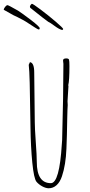

<svg xmlns="http://www.w3.org/2000/svg" viewBox="-68 -990 479 1025"><path d="M102.5 -969.7Q100.6 -969.7 96.2 -964.4Q91.8 -959 91.8 -954.6Q91.8 -948.2 98.1 -944.8Q169.9 -887.2 189 -874Q200.2 -869.1 223.6 -851.6Q248.5 -833 265.1 -829.6L269.5 -835Q268.1 -841.3 229.2 -874.5Q190.4 -907.7 149.2 -938.7Q107.9 -969.7 102.5 -969.7ZM28.3 -933.1Q-22.9 -962.4 -27.8 -962.4Q-33.2 -962.4 -40 -954.1Q-46.9 -945.8 -48.3 -938L3.9 -908.7Q20 -901.9 57.6 -881.8Q59.1 -881.3 70.8 -874L82 -866.7Q99.1 -855 118.2 -843.3Q134.8 -832.5 138.7 -832.5Q144 -832.5 144 -839.8Q144 -847.2 96.7 -883.8Q44.9 -922.9 28.3 -933.1ZM262.7 -48.8Q283.2 -109.4 286.6 -195.8Q289.6 -262.7 291 -360.8Q292 -410.6 293.5 -429.2Q293.5 -435.1 293 -439.5Q292.5 -443.8 292.5 -449.2Q292.5 -458.5 294.9 -488.8Q297.4 -519 297.4 -528.8Q297.4 -532.2 296.4 -535.2Q302.7 -559.1 302.7 -637.2Q302.7 -664.6 300.3 -671.9Q297.4 -678.2 285.6 -678.2Q268.6 -678.2 268.6 -667L269.5 -658.2L270.5 -648.9Q270.5 -486.8 263.7 -242.2L262.2 -221.7Q249.5 -12.2 203.6 -12.2Q128.4 -12.2 128.4 -126Q128.4 -157.7 123 -231.9Q117.7 -306.2 117.7 -337.9L114.7 -603Q114.7 -655.3 91.8 -658.2L85.4 -644Q88.9 -617.7 90.6 -547.4Q92.3 -477.1 94.2 -343.3L94.7 -311Q96.2 -204.6 104.5 -121.1Q112.8 -37.6 126.5 -20Q138.2 -5.9 156.7 4.4Q175.3 14.6 191.4 15.1Q215.8 15.1 234.1 -1.5Q252.4 -18.1 262.7 -48.8Z"/></svg>

Font: Amatica SC
Style: Regular
Weight: 400
Designer: Vernon Adams, Ben Nathan
Foundry: newtypography
Version: Version 2.001